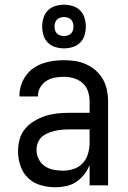

<svg xmlns="http://www.w3.org/2000/svg" viewBox="-20 -782 540 810"><path d="M214 8Q183 8 152.5 -0.5Q122 -9 99.5 -30Q77 -51 66.5 -81.5Q56 -112 56 -143Q56 -168 62.5 -193Q69 -218 85 -237.5Q101 -257 123 -270.5Q145 -284 169 -292Q193 -300 218 -303Q243 -306 269 -306H358V-355Q358 -376 351 -397Q344 -418 328 -432Q312 -446 291 -452Q270 -458 249 -458Q230 -458 211 -454.5Q192 -451 175.5 -440.5Q159 -430 149.5 -413Q140 -396 140 -377V-375H62V-378Q62 -401 69 -422.5Q76 -444 89 -462.5Q102 -481 120.5 -494Q139 -507 160.5 -514.5Q182 -522 204 -525Q226 -528 249 -528Q273 -528 297 -524.5Q321 -521 343 -511Q365 -501 383.5 -485Q402 -469 414 -448Q426 -427 431 -403Q436 -379 436 -355V0H358V-86Q350 -65 335.5 -46.5Q321 -28 302 -15Q283 -2 260 3Q237 8 214 8ZM246 -62Q269 -62 291.5 -69.5Q314 -77 329.5 -94Q345 -111 351.5 -134Q358 -157 358 -180V-236H269Q254 -236 239 -234.5Q224 -233 209.5 -229.5Q195 -226 181 -220Q167 -214 156 -204Q145 -194 139.5 -179.5Q134 -165 134 -150Q134 -130 143 -111.5Q152 -93 168.5 -81.5Q185 -70 205 -66Q225 -62 246 -62ZM250 -578Q231 -578 213 -583.5Q195 -589 182 -602Q169 -615 163.5 -633Q158 -651 158 -670Q158 -689 163.5 -707Q169 -725 182 -738Q195 -751 213 -756.5Q231 -762 250 -762Q269 -762 287 -756.5Q305 -751 318 -738Q331 -725 336.5 -707Q342 -689 342 -670Q342 -651 336.5 -633Q331 -615 318 -602Q305 -589 287 -583.5Q269 -578 250 -578ZM250 -630Q258 -630 266 -632.5Q274 -635 279.5 -640.5Q285 -646 287.5 -654Q290 -662 290 -670Q290 -678 287.5 -686Q285 -694 279.5 -699.5Q274 -705 266 -707.5Q258 -710 250 -710Q242 -710 234 -707.5Q226 -705 220.5 -699.5Q215 -694 212.5 -686Q210 -678 210 -670Q210 -662 212.5 -654Q215 -646 220.5 -640.5Q226 -635 234 -632.5Q242 -630 250 -630Z"/></svg>

Font: Iosevka
Style: Regular
Weight: 400
Monospace: yes
Designer: Belleve Invis
Foundry: Belleve Invis
Version: Version 33.2.3; ttfautohint (v1.8.4)